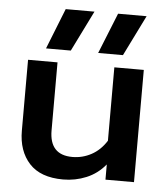

<svg xmlns="http://www.w3.org/2000/svg" viewBox="-52 -756 714 818"><g transform="rotate(5 305.0 -347.0)"><path d="M196 -709H319L233 -535H127ZM420 -709H542L456 -535H350ZM55 -177V-480H181V-189Q181 -84 279 -84Q322 -84 360 -104.5Q398 -125 424 -166V-480H550V0H428V-65Q394 -24 347 -4.5Q300 15 248 15Q151 15 103 -37.5Q55 -90 55 -177Z"/></g></svg>

Font: Prompt Medium
Style: Regular
Weight: 500
Designer: Katatrad Team
Foundry: CadsonDemak
Version: Version 1.000